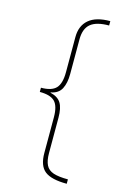

<svg xmlns="http://www.w3.org/2000/svg" viewBox="-137 -857 710 1057"><g transform="rotate(15 218.0 -328.5)"><path d="M81 -339Q142 -339 167 -366Q192 -393 192 -457V-657Q192 -722 233 -757Q274 -792 355 -792V-767Q283 -767 250 -739.5Q217 -712 217 -651V-453Q217 -402 200 -369Q183 -336 139 -328V-326Q182 -316 199.5 -288Q217 -260 217 -204V-3Q217 40 229.5 65Q242 90 272 100Q302 110 355 110V135Q267 135 229.5 105.5Q192 76 192 3V-200Q192 -264 167 -289.5Q142 -315 81 -315Z"/></g></svg>

Font: Noto Sans Bengali UI Thin
Style: Regular
Weight: 100
Designer: Jelle Bosma - Monotype Design Team
Foundry: Monotype Imaging Inc.
Version: Version 2.003; ttfautohint (v1.8.4.7-5d5b)